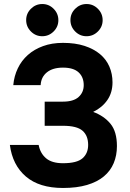

<svg xmlns="http://www.w3.org/2000/svg" viewBox="-20 -925 645 954"><path d="M293 9Q362 9 412.5 -6Q463 -21 496 -48.5Q529 -76 545 -114.5Q561 -153 561 -199Q561 -271 529 -310Q497 -349 443 -369Q488 -391 513.5 -428Q539 -465 539 -516Q539 -558 523.5 -594Q508 -630 477 -656Q446 -682 400 -697Q354 -712 293 -712Q238 -712 194 -696Q150 -680 118.5 -652Q87 -624 68.5 -585.5Q50 -547 46 -502H182Q184 -542 213 -565.5Q242 -589 293 -589Q345 -589 370.5 -565.5Q396 -542 396 -502Q396 -466 370.5 -443Q345 -420 293 -420H202V-300H293Q362 -300 390 -275.5Q418 -251 418 -205Q418 -163 390 -138.5Q362 -114 293 -114Q238 -114 209 -138.5Q180 -163 172 -205H29Q42 -105 108.5 -48Q175 9 293 9ZM189.8 -745Q157 -745 133.5 -768.7Q110 -792.3 110 -825.2Q110 -858 133.7 -881.5Q157.3 -905 190.2 -905Q223 -905 246.5 -881.3Q270 -857.7 270 -824.8Q270 -792 246.3 -768.5Q222.7 -745 189.8 -745ZM409.8 -745Q377 -745 353.5 -768.7Q330 -792.3 330 -825.2Q330 -858 353.7 -881.5Q377.3 -905 410.2 -905Q443 -905 466.5 -881.3Q490 -857.7 490 -824.8Q490 -792 466.3 -768.5Q442.7 -745 409.8 -745Z"/></svg>

Font: Golos UI VF
Style: Regular
Weight: 400
Designer: A.Korolkova, Vitaly Kuzmin
Foundry: ParaType Ltd
Version: Version 2.000